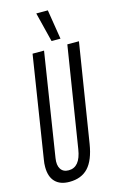

<svg xmlns="http://www.w3.org/2000/svg" viewBox="-136 -957 629 1022"><g transform="rotate(-15 178.0 -446.0)"><path d="M114.4 10Q63.3 10 36.1 -18.1Q8.9 -46.1 8.9 -99.7Q8.9 -111.4 9.7 -119.3Q10.5 -127.2 12.5 -139.8L100.4 -700H163.7L74.6 -131.5Q68.5 -93.6 82.2 -72.1Q95.9 -50.5 126.2 -50.5Q189.1 -50.5 203.8 -145.3L292 -700H356L269.4 -157.1Q255.5 -70.6 218 -30.3Q180.4 10 114.4 10ZM215.5 -738.8 174.9 -901.7H238.6L264.7 -738.8Z"/></g></svg>

Font: Georama
Style: Italic
Weight: 400
Width: 2
Italic angle: -9°
Designer: Jean-Baptiste Levee
Foundry: Production Type
Version: Version 1.000